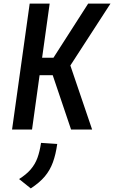

<svg xmlns="http://www.w3.org/2000/svg" viewBox="-20 -720 634 1067"><path d="M47 0 145 -700H256L214 -399H277L470 -700H594L371 -356L492 0H375L273 -302H200L158 0ZM151 327 86 275Q126 250 150.5 221.5Q175 193 188 157.5Q201 122 208 74L298 80Q290 138 274 182Q258 226 229 260.5Q200 295 151 327Z"/></svg>

Font: Finlandica Medium
Style: Italic
Weight: 500
Italic angle: -8°
Designer: Niklas Ekholm, Juho Hiilivirta, Jaakko Suomalainen
Foundry: Helsinki Type Studio
Version: Version 1.063